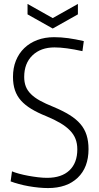

<svg xmlns="http://www.w3.org/2000/svg" viewBox="-20 -942 503 976"><path d="M224 14Q202 14 176.5 11.5Q151 9 125.5 4.5Q100 0 76 -6.5Q52 -13 34 -20L41 -71Q55 -65 77 -59Q99 -53 123.5 -48.5Q148 -44 173 -41Q198 -38 219 -38Q293 -38 333 -76Q373 -114 373 -183Q373 -212 364 -235.5Q355 -259 335.5 -279Q316 -299 286.5 -316.5Q257 -334 216 -351Q171 -369 139 -388.5Q107 -408 86.5 -431Q66 -454 56 -483.5Q46 -513 46 -551Q46 -597 61 -634Q76 -671 103.5 -697.5Q131 -724 169.5 -738.5Q208 -753 255 -753Q290 -753 326.5 -748Q363 -743 406 -733L399 -682Q313 -701 257 -701Q187 -701 145 -660.5Q103 -620 103 -551Q103 -524 111 -503Q119 -482 137 -464Q155 -446 183 -430.5Q211 -415 251 -399Q299 -379 333 -358Q367 -337 388.5 -312Q410 -287 420 -255.5Q430 -224 430 -184Q430 -91 375 -38.5Q320 14 224 14ZM120 -922 248 -850 376 -922V-869L248 -797L120 -869Z"/></svg>

Font: Encode Sans Compressed
Style: Light
Weight: 300
Designer: Pablo Impallari, Andres Torresi
Foundry: Pablo Impallari, Andres Torresi
Version: Version 1.000; ttfautohint (v1.00) -l 8 -r 50 -G 200 -x 14 -